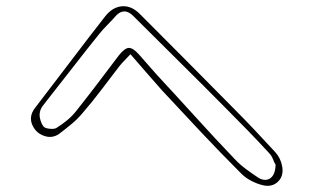

<svg xmlns="http://www.w3.org/2000/svg" viewBox="-20 -590 1040 627"><path d="M406 -413Q396 -402 387 -393Q378 -384 370 -374Q340 -335 310.5 -296Q281 -257 249 -220Q233 -201 212.5 -184Q192 -167 172 -152Q152 -139 130 -144.5Q108 -150 95 -166Q66 -204 97 -241Q154 -315 210 -389Q266 -463 323 -536Q347 -567 378.5 -569.5Q410 -572 438 -543Q514 -467 590 -390.5Q666 -314 742 -237Q777 -202 811 -166Q845 -130 879 -93Q896 -74 901 -49Q908 -16 887.5 3.5Q867 23 835 14Q816 9 798.5 -0.5Q781 -10 768 -23Q701 -90 637 -158Q573 -226 509 -295Q484 -323 458.5 -352.5Q433 -382 406 -413ZM880 -52Q876 -58 871.5 -70Q867 -82 857 -92Q823 -129 788.5 -164.5Q754 -200 719 -235Q643 -312 567 -387Q491 -462 415 -538Q386 -567 359 -539Q346 -524 331.5 -509.5Q317 -495 304 -479Q262 -427 221 -374Q180 -321 138 -268Q130 -257 121 -246Q112 -235 110 -222Q108 -212 112 -198Q116 -184 123 -176Q128 -171 142.5 -169.5Q157 -168 164 -172Q182 -183 199.5 -197.5Q217 -212 230 -229Q265 -273 299.5 -318.5Q334 -364 368 -409Q387 -433 400.5 -433.5Q414 -434 433 -413Q448 -396 462.5 -379.5Q477 -363 492 -346Q556 -277 619 -207.5Q682 -138 747 -70Q764 -52 784.5 -37Q805 -22 826 -8Q848 3 863.5 -8.5Q879 -20 880 -52Z"/></svg>

Font: Shizuru
Style: Regular
Weight: 400
Version: Version 1.000